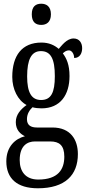

<svg xmlns="http://www.w3.org/2000/svg" viewBox="-20 -775 470 1033"><path d="M202 -641C230 -641 254 -656 254 -698C254 -740 230 -755 202 -755C172 -755 151 -740 151 -698C151 -656 172 -641 202 -641ZM184 238C330 238 399 167 399 54C399 -23 360 -89 262 -89H179C146 -89 125 -101 125 -134C125 -164 141 -185 155 -198C166 -194 190 -192 203 -192C305 -192 354 -265 354 -366C354 -427 338 -461 318 -488C328 -497 337 -504 351 -504C366 -504 379 -485 379 -463C409 -463 422 -488 422 -516C422 -544 407 -568 376 -568C338 -568 311 -528 296 -512C273 -532 243 -546 203 -546C98 -546 46 -476 46 -361C46 -295 76 -235 123 -210C91 -187 65 -158 65 -118C65 -75 90 -54 114 -42C62 -29 14 14 14 93C14 184 70 238 184 238ZM201 -237C149 -237 126 -278 126 -364C126 -455 149 -500 200 -500C254 -500 275 -457 275 -365C275 -277 255 -237 201 -237ZM186 191C116 191 86 146 86 86C86 8 128 -14 168 -14H250C299 -14 326 7 326 68C326 136 293 191 186 191Z"/></svg>

Font: Noto Serif Ethiopic XCn
Style: Regular
Weight: 400
Width: 2
Designer: Monotype Design Team
Foundry: Monotype Imaging Inc.
Version: Version 2.102